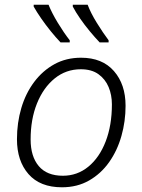

<svg xmlns="http://www.w3.org/2000/svg" viewBox="-20 -786 604 815"><path d="M243 9Q150 9 101 -47Q52 -103 52 -195Q52 -265 70.5 -327.5Q89 -390 125 -438Q161 -486 211 -513.5Q261 -541 324 -541Q414 -541 463.5 -484.5Q513 -428 513 -337Q513 -271 495.5 -209Q478 -147 443.5 -98Q409 -49 358.5 -20Q308 9 243 9ZM247 -40Q308 -40 355 -78.5Q402 -117 428.5 -185.5Q455 -254 455 -343Q455 -383 441 -416.5Q427 -450 398 -471Q369 -492 323 -492Q260 -492 212 -453Q164 -414 137 -347Q110 -280 110 -194Q110 -122 144.5 -81Q179 -40 247 -40ZM403 -606Q383 -627 361 -653.5Q339 -680 320 -707.5Q301 -735 289 -758V-766H352Q365 -731 391 -689Q417 -647 441 -615V-606ZM237 -606Q217 -627 195.5 -653.5Q174 -680 155 -707.5Q136 -735 123 -758V-766H186Q200 -731 225.5 -689Q251 -647 276 -615V-606Z"/></svg>

Font: Noto Sans Light
Style: Italic
Weight: 300
Italic angle: -12°
Designer: Monotype Design Team
Foundry: Monotype Imaging Inc.
Version: Version 2.013; ttfautohint (v1.8.4.7-5d5b)